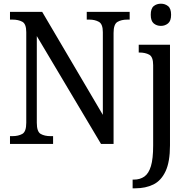

<svg xmlns="http://www.w3.org/2000/svg" viewBox="-20 -778 1027 1038"><path d="M34 0V-42H47Q79 -42 100.5 -54Q122 -66 122 -114V-604Q122 -649 100.5 -660.5Q79 -672 48 -672H34V-714H208L536 -157V-604Q536 -648 514.5 -660Q493 -672 463 -672H449V-714H681V-672H668Q636 -672 615 -659.5Q594 -647 594 -600V0H526L179 -583V-114Q179 -66 200 -54Q221 -42 253 -42H267V0ZM850 -638Q827 -638 811 -651.5Q795 -665 795 -698Q795 -732 811 -745Q827 -758 850 -758Q872 -758 888.5 -745Q905 -732 905 -698Q905 -665 888.5 -651.5Q872 -638 850 -638ZM697 240V193H704Q737 193 760.5 176.5Q784 160 796 120Q808 80 808 9V-426Q808 -471 786.5 -482.5Q765 -494 734 -494H730V-536H899V8Q899 97 875 148Q851 199 809 219.5Q767 240 712 240Z"/></svg>

Font: Noto Serif SemiCondensed
Style: Regular
Weight: 400
Width: 4
Designer: Monotype Design Team
Foundry: Monotype Imaging Inc.
Version: Version 2.013